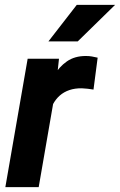

<svg xmlns="http://www.w3.org/2000/svg" viewBox="-20 -770 494 790"><path d="M209.5 -405.8 139.2 0H2L93.8 -528.3H222.7ZM381.8 -532.7 364.7 -401.4Q353 -403.3 341.1 -404.8Q329.1 -406.2 316.9 -406.7Q288.6 -407.2 265.6 -399.4Q242.7 -391.6 225.8 -376.7Q209 -361.8 197.5 -340.3Q186 -318.8 180.2 -292L153.3 -300.8Q158.2 -338.4 169.7 -380.1Q181.2 -421.9 201.9 -458.3Q222.7 -494.6 255.1 -517.3Q287.6 -540 334.5 -539.6Q346.7 -539.6 358.2 -537.6Q369.6 -535.6 381.8 -532.7ZM179.2 -599.6 295.9 -750H453.6L299.8 -599.6Z"/></svg>

Font: Roboto
Style: Bold Italic
Weight: 700
Italic angle: -12°
Designer: Christian Robertson
Foundry: Google
Version: Version 3.0